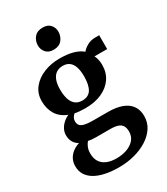

<svg xmlns="http://www.w3.org/2000/svg" viewBox="-250 -898 1104 1269"><g transform="rotate(-30 302.0 -263.5)"><path d="M272 262.5Q215.5 262.5 169.5 253Q123.5 243.5 90.8 224.8Q58 206 40.2 177.8Q22.5 149.5 22.5 111.5Q22.5 81 35.2 57Q48 33 70.2 16.2Q92.5 -0.5 120.5 -9Q95.5 -23.5 83.5 -45.5Q71.5 -67.5 71.5 -96.5Q71.5 -119 81.8 -140Q92 -161 110.5 -178Q129 -195 153 -206Q96.5 -228.5 71 -271.8Q45.5 -315 45.5 -371Q45.5 -429.5 79 -471.2Q112.5 -513 167.5 -535.2Q222.5 -557.5 287 -557.5Q346.5 -557.5 389 -545.8Q431.5 -534 459.5 -510.5Q471 -527 498.8 -543.2Q526.5 -559.5 561 -559.5H592.5V-454H495.5Q500.5 -445.5 504.2 -433.5Q508 -421.5 510 -408.2Q512 -395 512 -381.5Q512.5 -322.5 482.8 -278.8Q453 -235 399.2 -211Q345.5 -187 273 -187Q251.5 -187 230.8 -188.8Q210 -190.5 193 -194Q182 -184 175.5 -172.5Q169 -161 169 -146Q169 -115.5 193.8 -103.5Q218.5 -91.5 278 -91.5H387.5Q452.5 -91.5 496 -75Q539.5 -58.5 561.5 -26.5Q583.5 5.5 583.5 51.5Q583.5 100 558.2 138.8Q533 177.5 489.2 205.2Q445.5 233 389.8 247.8Q334 262.5 272 262.5ZM287 203Q329 203 364.8 190.5Q400.5 178 423 152.8Q445.5 127.5 445.5 90Q445.5 64 436.2 47.2Q427 30.5 405.2 22.2Q383.5 14 345 14H237.5Q221 14 206 12.5Q191 11 179 8.5Q167 22 158.8 41.5Q150.5 61 150.5 89Q150.5 125 166 150.5Q181.5 176 212 189.5Q242.5 203 287 203ZM281.5 -241Q329 -241 349.8 -275.2Q370.5 -309.5 370.5 -374Q370.5 -417 360.8 -446.2Q351 -475.5 331.5 -490.2Q312 -505 282 -505Q253 -505 232.2 -491.2Q211.5 -477.5 200.2 -449Q189 -420.5 189 -377Q189 -336 198.5 -305.2Q208 -274.5 228.5 -257.8Q249 -241 281.5 -241ZM284 -626.5Q247 -626.5 227.2 -649.5Q207.5 -672.5 207.5 -702.5Q207.5 -738.5 229.5 -764.5Q251.5 -790.5 293.5 -790.5H294.5Q332 -790.5 351.5 -768.2Q371 -746 371 -715.5Q371 -680 349.2 -653.2Q327.5 -626.5 285 -626.5Z"/></g></svg>

Font: Merriweather 48pt
Style: Bold
Weight: 700
Version: Version 2.100